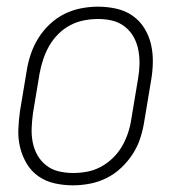

<svg xmlns="http://www.w3.org/2000/svg" viewBox="-20 -548 540 576"><path d="M199 8Q171 8 144 2Q117 -4 95.5 -19Q74 -34 60.5 -56.5Q47 -79 40.5 -105Q34 -131 35 -159Q36 -187 40 -215L60 -335Q64 -361 72.5 -386Q81 -411 95 -433.5Q109 -456 129 -475Q149 -494 173 -506Q197 -518 223 -523Q249 -528 274 -528Q302 -528 329 -522Q356 -516 377.5 -501Q399 -486 413 -463.5Q427 -441 433 -415Q439 -389 438.5 -361Q438 -333 433 -305L413 -185Q409 -159 401 -134Q393 -109 378.5 -86.5Q364 -64 344 -45Q324 -26 300 -14Q276 -2 250 3Q224 8 199 8ZM200 -29Q220 -29 241.5 -33Q263 -37 282.5 -47.5Q302 -58 318.5 -74Q335 -90 346 -109Q357 -128 364 -149Q371 -170 374 -191L394 -311Q398 -333 398.5 -355Q399 -377 395 -398Q391 -419 381 -437Q371 -455 354.5 -468Q338 -481 317.5 -486Q297 -491 274 -491Q254 -491 232.5 -487Q211 -483 191 -472.5Q171 -462 155 -446Q139 -430 128 -411Q117 -392 110 -371Q103 -350 99 -329L79 -209Q76 -187 75 -165Q74 -143 78 -122Q82 -101 92 -83Q102 -65 118.5 -52Q135 -39 156 -34Q177 -29 200 -29Z"/></svg>

Font: Iosevka Extralight Oblique
Style: Regular
Weight: 200
Italic angle: -9°
Monospace: yes
Designer: Belleve Invis
Foundry: Belleve Invis
Version: Version 32.5.0; ttfautohint (v1.8.4)